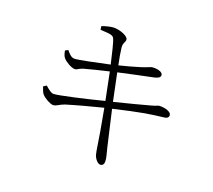

<svg xmlns="http://www.w3.org/2000/svg" viewBox="-131 -924 1261 1136"><g transform="rotate(20 500.0 -356.0)"><path d="M127 -281C134 -261 139 -247 146 -238C163 -218 202 -197 219 -197C240 -197 250 -212 288 -225C343 -242 439 -268 511 -286L536 -147C546 -91 554 -27 559 -11C564 12 585 39 603 39C619 39 625 25 625 13C625 -11 617 -33 607 -75L556 -296C717 -334 775 -343 862 -353C885 -355 890 -366 890 -376C890 -396 853 -410 812 -408C803 -407 799 -402 770 -394C738 -385 624 -355 547 -336L511 -509C573 -523 672 -544 726 -555C747 -560 763 -566 763 -582C763 -604 723 -611 695 -608C685 -607 672 -598 630 -585C592 -573 547 -561 503 -550C494 -595 489 -620 485 -654C481 -685 497 -691 496 -709C496 -729 446 -751 402 -751C388 -751 353 -743 329 -734L332 -712C361 -709 406 -712 417 -694C429 -674 444 -601 459 -539C377 -521 267 -498 245 -498C223 -498 209 -517 194 -534L176 -525C180 -505 183 -494 192 -482C205 -465 247 -441 266 -441C283 -441 286 -451 313 -460C354 -472 410 -485 468 -499L503 -326C407 -301 230 -260 200 -260C186 -260 171 -271 146 -293Z"/></g></svg>

Font: Noto Serif HK Light
Style: Regular
Weight: 300
Designer: Ryoko NISHIZUKA 西塚涼子 (kana & ideographs); Frank Grießhammer (Latin, Greek & Cyrillic); Wenlong ZHANG 张文龙 (bopomofo); San
Foundry: Adobe
Version: Version 2.001;hotconv 1.1.0;makeotfexe 2.6.0